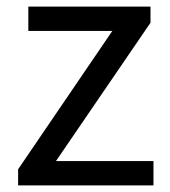

<svg xmlns="http://www.w3.org/2000/svg" viewBox="-20 -563 515 583"><path d="M35 0H446V-74H150L437 -494V-543H66V-469H321L35 -49Z"/></svg>

Font: Noto Sans CJK JP
Style: Regular
Weight: 400
Designer: Ryoko NISHIZUKA 西塚涼子 (kana, bopomofo & ideographs); Paul D. Hunt (Latin, Greek & Cyrillic); Sandoll Communications 산돌커뮤니
Foundry: Adobe
Version: Version 2.004;hotconv 1.0.118;makeotfexe 2.5.65603